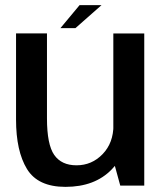

<svg xmlns="http://www.w3.org/2000/svg" viewBox="-20 -723 644 748"><path d="M448.5 0H542V-592.5H421.5V-98.5ZM163 -593H42.5V-257Q42.5 -134.5 85 -64.8Q127.5 5 235 5Q349.5 5 415.2 -63Q481 -131 481 -205L422 -236Q422 -166.5 380 -122.8Q338 -79 278 -79Q219.5 -79 191.2 -119.5Q163 -160 163 -262ZM215.5 -613.5H274L375.5 -703H290Z"/></svg>

Font: Anybody UltraCondensed Thin Medium
Style: Regular
Weight: 500
Version: Version 1.111